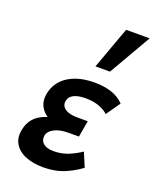

<svg xmlns="http://www.w3.org/2000/svg" viewBox="-136 -790 713 882"><g transform="rotate(20 220.5 -349.0)"><path d="M182 13Q134 13 96.5 -2Q59 -17 41 -48Q23 -79 35 -125Q49 -181 106 -204.5Q163 -228 241 -228L236 -182Q188 -182 149 -198Q110 -214 92 -245.5Q74 -277 86 -322Q95 -356 119.5 -381Q144 -406 183 -420Q222 -434 273 -434Q320 -434 356.5 -422Q393 -410 418 -384L370 -315Q357 -329 328 -340.5Q299 -352 259 -352Q225 -352 203.5 -342Q182 -332 177 -311Q173 -294 181.5 -281.5Q190 -269 208.5 -262.5Q227 -256 254 -256H304L290 -176H240Q197 -176 171 -162.5Q145 -149 140 -129Q135 -102 152.5 -87.5Q170 -73 202 -73Q242 -73 274.5 -86.5Q307 -100 335 -119L364 -50Q321 -19 279 -3Q237 13 182 13ZM251 -505 326 -711H441L322 -505Z"/></g></svg>

Font: Ysabeau Office
Style: Bold Italic
Weight: 700
Italic angle: -12°
Designer: Christian Thalmann (Catharsis Fonts)
Version: Version 2.001;gftools[0.9.30]; featfreeze: tnum,lnum,ss02